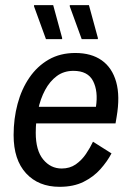

<svg xmlns="http://www.w3.org/2000/svg" viewBox="-20 -720 515 752"><path d="M213.3 11.7Q130.8 11.7 82.1 -41.2Q33.3 -94.2 33.3 -190.8Q33.3 -255 48.8 -312.9Q64.2 -370.8 95 -415.8Q125.8 -460.8 170.8 -486.7Q215.8 -512.5 275 -512.5Q337.5 -512.5 378.3 -483.8Q419.2 -455 435 -399.2Q450.8 -343.3 436.7 -261.7L432.5 -236.7H105L115 -301.7H355.8Q365 -362.5 344.6 -402.5Q324.2 -442.5 267.5 -442.5Q230 -442.5 202.5 -422.1Q175 -401.7 156.7 -367.5Q138.3 -333.3 129.2 -290Q120 -246.7 120 -200Q120 -130.8 149.2 -95.4Q178.3 -60 221.7 -60Q253.3 -60 276.7 -76.2Q300 -92.5 316.7 -117.1Q333.3 -141.7 344.2 -165L416.7 -119.2Q400 -87.5 373.3 -57.5Q346.7 -27.5 307.5 -7.9Q268.3 11.7 213.3 11.7ZM160 -566.7 113.3 -695V-700H188.3L223.3 -571.7V-566.7ZM300 -566.7 253.3 -695V-700H328.3L363.3 -571.7V-566.7Z"/></svg>

Font: Familjen Grotesk
Style: Italic
Weight: 400
Italic angle: -9.46201°
Designer: Anders Wikstroem, Jonas Baeckman, Matilda Gysing, Kristian Moeller
Foundry: Familjen STHLM AB
Version: Version 2.000